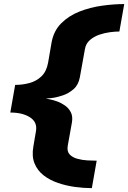

<svg xmlns="http://www.w3.org/2000/svg" viewBox="-20 -740 647 969"><path d="M443.5 209.5Q403.5 209.5 359 203.5Q314.5 197.5 273.2 183.5Q232 169.5 200.8 145.5Q169.5 121.5 154.5 85.2Q139.5 49 148.5 -1.5L161.5 -78Q169.5 -123 132 -147.5Q94.5 -172 32 -172L56.5 -311.5Q93.5 -311.5 128.8 -321Q164 -330.5 189.2 -354.8Q214.5 -379 222.5 -422.5L240 -524Q250.5 -584 288.8 -622.2Q327 -660.5 381.2 -681.8Q435.5 -703 494.8 -711.2Q554 -719.5 607 -719.5L582.5 -581Q562.5 -581 535 -577.5Q507.5 -574 480.2 -564.5Q453 -555 433 -537.2Q413 -519.5 408.5 -491.5L383 -350Q376 -311.5 351 -289.8Q326 -268 295.2 -258Q264.5 -248 240.2 -245.2Q216 -242.5 211 -242.5Q215.5 -241.5 231.8 -238.5Q248 -235.5 268.8 -228Q289.5 -220.5 308.5 -207Q327.5 -193.5 337.8 -172.8Q348 -152 343 -122L322 -5Q317 23.5 331.2 39Q345.5 54.5 370 61.2Q394.5 68 421 69.5Q447.5 71 467.5 71L468 70.5Z"/></svg>

Font: Anybody UltraExpanded Regular
Style: Bold Italic
Weight: 700
Width: 9
Italic angle: -10°
Designer: Tyler Finck
Foundry: Etcetera Type Company
Version: Version 1.010; ttfautohint (v1.8.3) -l 8 -r 50 -G 200 -x 14 